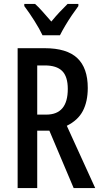

<svg xmlns="http://www.w3.org/2000/svg" viewBox="-20 -960 516 980"><path d="M208 -714Q321 -714 374.5 -663.5Q428 -613 428 -511Q428 -442 403 -394Q378 -346 321 -318L466 0H356L232 -293H170V0H70V-714ZM209 -626H170V-375H216Q326 -375 326 -506Q326 -569 297.5 -597.5Q269 -626 209 -626ZM197 -780Q182 -812 155.5 -854Q129 -896 104 -929V-940H159Q177 -924 198.5 -899.5Q220 -875 242 -850Q266 -879 283.5 -897.5Q301 -916 325 -940H380V-929Q365 -909 347 -882.5Q329 -856 313 -829Q297 -802 286 -780Z"/></svg>

Font: Noto Sans Thai Looped ExtraCondensed Medium
Style: Regular
Weight: 500
Width: 2
Designer: Sasikarn Vongin, Ben Mitchell
Foundry: The Fontpad Ltd
Version: Version 1.001; ttfautohint (v1.8.4.7-5d5b)